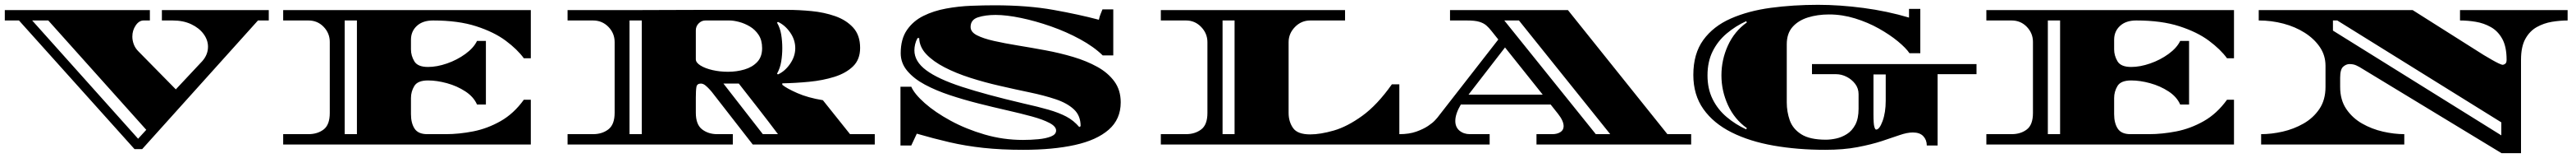

<svg xmlns="http://www.w3.org/2000/svg" viewBox="-34 -600 10725 656"><path d="M526 19 45 -515H-14V-558H590V-515H564Q545 -515 531 -494.5Q517 -474 517 -448Q517 -432 523 -416Q529 -400 542 -387L698 -229L808 -346Q832 -373 832 -406Q832 -434 813.5 -459Q795 -484 762 -499.5Q729 -515 685 -515H640V-558H1085V-515H1040L558 19ZM541 -24 575 -61 167 -515H100Z M1145 0V-43H1250Q1288 -43 1313.5 -62.5Q1339 -82 1339 -131V-426Q1339 -462 1313.5 -488.5Q1288 -515 1250 -515H1145V-558H2176V-358H2147Q2120 -395 2071.5 -431Q2023 -467 1948.5 -491Q1874 -515 1769 -515Q1726 -515 1701.5 -492.5Q1677 -470 1677 -435V-395Q1677 -369 1691 -345.5Q1705 -322 1748 -322Q1785 -322 1827 -336.5Q1869 -351 1903.5 -376Q1938 -401 1952 -430H1989V-166H1952Q1938 -198 1903.5 -220.5Q1869 -243 1827 -254.5Q1785 -266 1748 -266Q1705 -266 1691 -243Q1677 -220 1677 -193V-126Q1677 -89 1692 -66Q1707 -43 1745 -43H1822Q1877 -43 1936 -54.5Q1995 -66 2050 -97Q2105 -128 2147 -186H2176V0ZM1401 -43H1452V-515H1401Z M2329 0V-43H2435Q2473 -43 2499 -63Q2525 -83 2525 -132V-425Q2525 -462 2499 -488.5Q2473 -515 2435 -515H2329V-558Q2329 -558 2362 -558Q2395 -558 2451.5 -558Q2508 -558 2580 -558Q2652 -558 2732 -558.5Q2812 -559 2891 -559Q2970 -559 3040.5 -559Q3111 -559 3164.5 -559Q3218 -559 3245 -559Q3292 -559 3344.5 -554Q3397 -549 3443 -533Q3489 -517 3518 -485.5Q3547 -454 3547 -401Q3547 -353 3517.5 -324.5Q3488 -296 3440 -281Q3392 -266 3335 -260.5Q3278 -255 3223 -254V-248Q3241 -233 3285.5 -213.5Q3330 -194 3392 -184L3505 -43H3608V0H3100L2929 -219Q2929 -219 2921.5 -227.5Q2914 -236 2904 -244.5Q2894 -253 2884 -253Q2868 -253 2865.5 -239Q2863 -225 2863 -195V-132Q2863 -83 2889 -63Q2915 -43 2952 -43H3017V0ZM2587 -43H2638V-515H2587ZM2997 -302Q3033 -302 3065.5 -311.5Q3098 -321 3118.5 -342.5Q3139 -364 3139 -400Q3139 -433 3124.5 -455Q3110 -477 3088 -490Q3066 -503 3043 -509Q3020 -515 3003 -515H2903Q2887 -515 2875 -503Q2863 -491 2863 -474V-354Q2863 -340 2882.5 -328Q2902 -316 2932.5 -309Q2963 -302 2997 -302ZM3205 -291Q3234 -304 3255.5 -335Q3277 -366 3277 -400Q3277 -435 3255.5 -465.5Q3234 -496 3205 -509L3201 -506Q3214 -484 3218.5 -456.5Q3223 -429 3223 -400Q3223 -372 3218.5 -344.5Q3214 -317 3201 -294ZM3142 -43H3205Q3165 -96 3124 -148.5Q3083 -201 3042 -253H2978Z M4226 22Q4135 22 4060.5 14Q3986 6 3919 -9.5Q3852 -25 3783 -45L3760 4H3715V-240H3760Q3773 -210 3816 -172Q3859 -134 3923.5 -99Q3988 -64 4065.5 -41.5Q4143 -19 4225 -19Q4257 -19 4289 -22Q4321 -25 4342 -33.5Q4363 -42 4363 -58Q4363 -75 4335.5 -89.5Q4308 -104 4262 -116.5Q4216 -129 4158.5 -142Q4101 -155 4039.5 -170.5Q3978 -186 3920.5 -205Q3863 -224 3817 -248.5Q3771 -273 3743.5 -305.5Q3716 -338 3716 -379Q3716 -438 3742 -475.5Q3768 -513 3810.5 -534Q3853 -555 3905 -564.5Q3957 -574 4009.5 -576Q4062 -578 4106 -578Q4245 -578 4351.5 -559Q4458 -540 4541 -518Q4544 -532 4548.5 -542.5Q4553 -553 4556 -561H4601V-370H4557Q4520 -406 4463 -437Q4406 -468 4341.5 -490.5Q4277 -513 4216.5 -525.5Q4156 -538 4111 -538Q4068 -538 4037.5 -528Q4007 -518 4007 -488Q4007 -467 4033.5 -453.5Q4060 -440 4104.5 -430Q4149 -420 4204.5 -411Q4260 -402 4319.5 -391Q4379 -380 4434.5 -363.5Q4490 -347 4534.5 -322.5Q4579 -298 4605.5 -262Q4632 -226 4632 -175Q4632 -105 4582 -61.5Q4532 -18 4441 2Q4350 22 4226 22ZM4460 -72Q4460 -74 4462.5 -74.5Q4465 -75 4465 -77Q4465 -120 4437 -146Q4409 -172 4361 -188Q4313 -204 4252.5 -216.5Q4192 -229 4127 -244Q4065 -258 4005.5 -277Q3946 -296 3898.5 -320.5Q3851 -345 3822.5 -375Q3794 -405 3793 -442H3786Q3779 -429 3776 -416Q3773 -403 3773 -391Q3773 -345 3822 -308.5Q3871 -272 3971 -239.5Q4071 -207 4225 -171Q4288 -157 4331.5 -144.5Q4375 -132 4405.5 -116Q4436 -100 4460 -72Z M4799 0V-43H4904Q4941 -43 4967 -62.5Q4993 -82 4993 -131V-425Q4993 -461 4967 -488Q4941 -515 4904 -515H4799V-558H5566V-515H5421Q5384 -515 5357.5 -488Q5331 -461 5331 -425V-131Q5331 -95 5349.5 -68.5Q5368 -42 5421 -42Q5463 -42 5519 -58Q5575 -74 5637.5 -119Q5700 -164 5761 -250H5792V0ZM5056 -43H5106V-515H5056Z M5792 0V-43Q5833 -43 5862.5 -53.5Q5892 -64 5911.5 -77Q5931 -90 5940.5 -100.5Q5950 -111 5950 -111L6204 -436L6176 -471Q6165 -485 6154 -494.5Q6143 -504 6125 -509.5Q6107 -515 6073 -515H6003V-558H6494L6908 -43H7007V0H6363V-43H6429Q6449 -43 6462.5 -51.5Q6476 -60 6476 -76Q6476 -98 6453 -127L6422 -166H6048Q6025 -127 6025 -98Q6025 -72 6042.5 -57.5Q6060 -43 6086 -43H6168V0ZM6610 -43H6670L6290 -515H6229ZM6080 -207H6389L6232 -403Z M7565 22Q7450 22 7350 4.5Q7250 -13 7175 -50.5Q7100 -88 7058 -147Q7016 -206 7016 -289Q7016 -377 7057.5 -434Q7099 -491 7172 -523Q7245 -555 7338.5 -567.5Q7432 -580 7535 -580Q7625 -580 7724 -567Q7823 -554 7914 -527V-563H7961V-379H7916Q7901 -401 7867.5 -428.5Q7834 -456 7788.5 -481.5Q7743 -507 7689.5 -523.5Q7636 -540 7581 -540Q7533 -540 7493 -527.5Q7453 -515 7429 -488Q7405 -461 7405 -416V-175Q7405 -136 7417.5 -100.5Q7430 -65 7465.5 -42.5Q7501 -20 7568 -20Q7588 -20 7611 -25Q7634 -30 7655.5 -43.5Q7677 -57 7690.5 -82.5Q7704 -108 7704 -148V-209Q7704 -233 7690 -251.5Q7676 -270 7654.5 -281Q7633 -292 7610 -292H7510V-334H8195V-292H8033V4H7988Q7988 -19 7973.5 -34.5Q7959 -50 7930 -50Q7906 -50 7874.5 -39Q7843 -28 7800 -14Q7757 0 7699 11Q7641 22 7565 22ZM7236 -63 7239 -68Q7187 -105 7160 -164Q7133 -223 7133 -287Q7133 -352 7160 -411Q7187 -470 7239 -507L7236 -512Q7192 -492 7155 -461Q7118 -430 7096.5 -387Q7075 -344 7075 -287Q7075 -231 7096.5 -188Q7118 -145 7155 -114Q7192 -83 7236 -63ZM7777 -62Q7791 -62 7804 -97.5Q7817 -133 7817 -182V-291H7766V-126Q7766 -86 7769.5 -74Q7773 -62 7777 -62Z M8236 0V-43H8341Q8379 -43 8404.5 -62.5Q8430 -82 8430 -131V-426Q8430 -462 8404.5 -488.5Q8379 -515 8341 -515H8236V-558H9267V-358H9238Q9211 -395 9162.5 -431Q9114 -467 9039.5 -491Q8965 -515 8860 -515Q8817 -515 8792.5 -492.5Q8768 -470 8768 -435V-395Q8768 -369 8782 -345.5Q8796 -322 8839 -322Q8876 -322 8918 -336.5Q8960 -351 8994.5 -376Q9029 -401 9043 -430H9080V-166H9043Q9029 -198 8994.5 -220.5Q8960 -243 8918 -254.5Q8876 -266 8839 -266Q8796 -266 8782 -243Q8768 -220 8768 -193V-126Q8768 -89 8783 -66Q8798 -43 8836 -43H8913Q8968 -43 9027 -54.5Q9086 -66 9141 -97Q9196 -128 9238 -186H9267V0ZM8492 -43H8543V-515H8492Z M10381 36 9789 -322Q9788 -323 9776 -328.5Q9764 -334 9748 -334Q9734 -334 9721.5 -323Q9709 -312 9709 -277V-239Q9709 -185 9734.5 -147.5Q9760 -110 9800.5 -87Q9841 -64 9887.5 -53.5Q9934 -43 9976 -43V0H9380V-43Q9423 -43 9469.5 -53.5Q9516 -64 9556.5 -87Q9597 -110 9622.5 -147.5Q9648 -185 9648 -239V-327Q9648 -370 9624.5 -404.5Q9601 -439 9561.5 -464Q9522 -489 9472.5 -502Q9423 -515 9370 -515V-558H10011L10306 -372Q10308 -371 10318 -365Q10328 -359 10342 -351Q10356 -343 10368.5 -337Q10381 -331 10386 -331Q10390 -331 10396 -335Q10402 -339 10402 -352Q10402 -406 10384 -438.5Q10366 -471 10336.5 -487.5Q10307 -504 10273.5 -509.5Q10240 -515 10208 -515V-558H10656V-515Q10625 -515 10591 -509.5Q10557 -504 10527.5 -487.5Q10498 -471 10480 -438.5Q10462 -406 10462 -352V36ZM10380 -38V-92L9697 -515H9679V-473Z"/></svg>

Font: Diplomata SC
Style: Regular
Weight: 400
Designer: Eduardo Rodriguez Tunni
Foundry: Eduardo Rodriguez Tunni
Version: Version 1.002; ttfautohint (v1.8.4.7-5d5b);gftools[0.9.23]